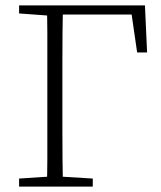

<svg xmlns="http://www.w3.org/2000/svg" viewBox="-20 -694 599 714"><path d="M154 0Q156 -51 156 -102Q156 -153 156 -205Q156 -257 156 -309V-365Q156 -417 156 -468.5Q156 -520 156 -571.5Q156 -623 154 -674H214Q213 -623 212.5 -571.5Q212 -520 212 -468.5Q212 -417 212 -365V-309Q212 -258 212 -206Q212 -154 212.5 -102.5Q213 -51 214 0ZM184 -640V-674H519L527 -499H490L465 -671L493 -640ZM51 0V-30L174 -38H194L325 -30V0ZM51 -644V-674H182V-635H174Z"/></svg>

Font: Source Serif 4 18pt Light
Style: Regular
Weight: 300
Designer: Frank Grießhammer
Foundry: Adobe Systems Incorporated
Version: Version 4.004;hotconv 1.0.116;makeotfexe 2.5.65601